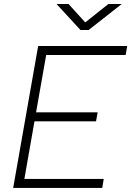

<svg xmlns="http://www.w3.org/2000/svg" viewBox="-20 -918 642 938"><path d="M44.4 0 158.7 -649.4 166.5 -693.4H601.6L593.8 -649.4H205.6L156.2 -369.1H457L449.2 -325.2H148.4L99.1 -43.9H486.8L479.5 0ZM373 -771.5 256.3 -898.4H314.9L396.5 -808.6L509.3 -898.4H574.7L413.1 -771.5Z"/></svg>

Font: Cascadia Mono ExtraLight
Style: Italic
Weight: 200
Italic angle: -10°
Monospace: yes
Designer: Aaron Bell
Foundry: Saja Typeworks
Version: Version 2404.023; ttfautohint (v1.8.4)